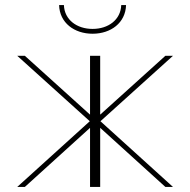

<svg xmlns="http://www.w3.org/2000/svg" viewBox="-20 -737 750 757"><path d="M78 0 335 -233V0H375V-233L632 0H662L376 -259L662 -517H632L375 -285V-517H335V-285L78 -517H48L334 -259L48 0ZM345 -604C417 -604 475 -647 477 -717H458C456 -659 407 -623 345 -623C283 -623 234 -659 232 -717H213C215 -647 273 -604 345 -604Z"/></svg>

Font: Chess Sans Thin
Style: Regular
Weight: 100
Designer: Wolf Bōese
Foundry: Wolf Bōese
Version: Version 7.223;Glyphs 3.3 (3306)